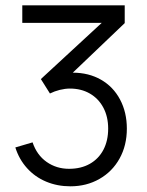

<svg xmlns="http://www.w3.org/2000/svg" viewBox="-20 -668 538 702"><path d="M246.1 -402.3Q304.2 -402.3 349.1 -376.7Q394 -351.1 418.9 -304.2Q443.8 -257.3 443.8 -197.8Q443.8 -136.2 417.2 -88.4Q390.6 -40.5 343.5 -13.7Q296.4 13.2 237.3 13.2Q189.5 13.2 148.7 -3.9Q107.9 -21 78.9 -53.2Q49.8 -85.4 36.1 -128.9L99.1 -147.5Q114.7 -101.1 150.6 -75.9Q186.5 -50.8 232.4 -50.8Q276.4 -50.8 308.6 -69.1Q340.8 -87.4 358.2 -120.6Q375.5 -153.8 375.5 -197.8Q375.5 -241.2 357.9 -274.4Q340.3 -307.6 308.6 -325.9Q276.9 -344.2 235.4 -344.2Q218.3 -344.2 198.7 -339.4Q179.2 -334.5 162.6 -326.2L129.4 -378.9L352.1 -584.5H61.5V-648.4H436V-583.5Z"/></svg>

Font: Potro Sans Bangla
Style: Regular
Weight: 400
Designer: Jayed Ahsan Saad
Foundry: Codepotro
Version: Potro Sans Bangla; Version 0.905